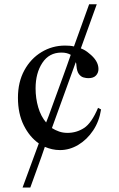

<svg xmlns="http://www.w3.org/2000/svg" viewBox="-20 -667 540 872"><path d="M425.3 -177.2 439 -169.9Q430.7 -115.7 402.8 -74.2Q375 -32.7 335.4 -9Q295.9 14.6 252.4 14.6Q233.9 14.6 216.8 10.7Q199.7 6.8 183.6 0Q175.8 22.5 168.5 43.9Q161.1 65.4 150.9 92.8L117.7 184.6H82.5L156.2 -15.6Q114.3 -44.9 87.9 -97.9Q61.5 -150.9 61.5 -223.1Q61.5 -294.4 90.6 -347.7Q119.6 -400.9 168.5 -430.4Q217.3 -460 275.4 -460Q286.1 -460 296.1 -459.2Q306.2 -458.5 315.9 -456.1L384.8 -647.5H419.4L347.2 -447.3Q367.7 -439.5 383.8 -425.3Q427.2 -391.6 427.2 -353.5Q427.2 -336.4 416 -324.2Q404.8 -312 381.3 -312Q371.6 -312 359.6 -315.2Q347.7 -318.4 338.4 -330.6Q329.1 -342.8 327.1 -369.1Q327.1 -378.4 324.2 -384.8L215.8 -85.4Q231 -75.7 248.5 -69.6Q266.1 -63.5 286.6 -63.5Q327.6 -63.5 361.8 -85.7Q396 -107.9 425.3 -177.2ZM141.6 -265.6Q141.6 -220.7 153.6 -179.7Q165.5 -138.7 189.5 -110.8Q189.9 -110.8 200.7 -139.4Q211.4 -168 225.6 -208L266.6 -320.3Q276.9 -348.1 284.4 -369.9Q292 -391.6 301.3 -418Q293 -422.9 283 -425.5Q272.9 -428.2 258.8 -428.2Q203.1 -428.2 172.4 -381.6Q141.6 -335 141.6 -265.6Z"/></svg>

Font: BabelStone Roman
Style: Regular
Weight: 400
Designer: Walt Agee, Victor Gaultney, Peter Martin, Debbi Hosken, Becca Hirsbrunner (SIL); Andrew West (BabelStone)
Foundry: BabelStone
Version: Version 16.000